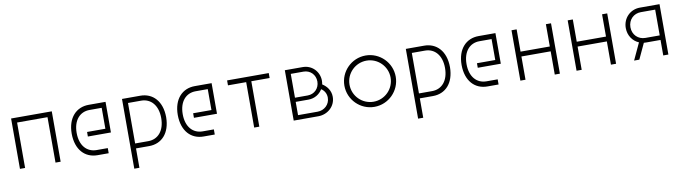

<svg xmlns="http://www.w3.org/2000/svg" viewBox="-34 -1139 6932 1952"><g transform="rotate(-10 3432.0 -162.5)"><path d="M510 0V-520H90V0H143V-469H457V0Z M670 -260C671 -93 763 0 891 0H1006V-53H891C792 -53 721 -127 721 -260C721 -391 791 -467 891 -467H1016V-251H827V-204H1065V-520H891C764 -520 670 -427 670 -260Z M1424 -51H1288V-469H1424C1524 -469 1594 -391 1594 -260C1594 -127 1523 -51 1424 -51ZM1235 200H1288V0H1424C1552 0 1644 -93 1645 -260C1644 -427 1551 -520 1424 -520H1235Z M1765 -260C1766 -93 1858 0 1986 0H2101V-53H1986C1887 -53 1816 -127 1816 -260C1816 -391 1886 -467 1986 -467H2111V-251H1922V-204H2160V-520H1986C1859 -520 1765 -427 1765 -260Z M2750 -469V-520H2320V-469H2508V0H2561V-469Z M3269 -350C3269 -445 3195 -520 3101 -520H2916V0H3171C3265 0 3349 -70 3349 -170C3349 -236 3310 -284 3265 -312C3267 -324 3269 -337 3269 -350ZM2969 -47V-184H3101C3164 -184 3217 -217 3246 -266C3277 -246 3298 -213 3298 -170C3298 -99 3240 -47 3171 -47ZM2969 -227V-473H3101C3169 -473 3222 -421 3222 -350C3222 -279 3169 -227 3101 -227Z M3750 -48C3633 -48 3538 -143 3538 -260C3538 -377 3633 -472 3750 -472C3867 -472 3962 -377 3962 -260C3962 -143 3867 -48 3750 -48ZM3485 -260C3485 -114 3604 5 3750 5C3896 5 4015 -114 4015 -260C4015 -406 3896 -525 3750 -525C3604 -525 3485 -406 3485 -260Z M4354 -51H4218V-469H4354C4454 -469 4524 -391 4524 -260C4524 -127 4453 -51 4354 -51ZM4165 200H4218V0H4354C4482 0 4574 -93 4575 -260C4574 -427 4481 -520 4354 -520H4165Z M4695 -260C4696 -93 4788 0 4916 0H5031V-53H4916C4817 -53 4746 -127 4746 -260C4746 -391 4816 -467 4916 -467H5041V-251H4852V-204H5090V-520H4916C4789 -520 4695 -427 4695 -260Z M5664 0V-520H5611V-290H5309V-520H5256V0H5309V-240H5611V0Z M6244 0V-520H6191V-290H5889V-520H5836V0H5889V-240H6191V0Z M6404 -340C6404 -263 6448 -200 6511 -174L6430 0H6484L6559 -161C6566 -160 6574 -160 6581 -160H6731V0H6784V-520H6581C6482 -520 6404 -443 6404 -340ZM6452 -340C6452 -419 6510 -473 6583 -473H6731V-207H6583C6510 -207 6452 -261 6452 -340Z"/></g></svg>

Font: Grotesk 01 Extrafine
Style: Bold
Weight: 400
Designer: Frank Adebiaye, contributions by Jérémy Landes, Ariel Martín Pérez
Foundry: Velvetyne Type Foundry
Version: Version 3.000;Glyphs 3.1.2 (3150)